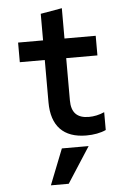

<svg xmlns="http://www.w3.org/2000/svg" viewBox="-63 -756 726 1072"><g transform="rotate(-5 300.0 -220.0)"><path d="M325 -193V-430H500V-540H325V-710L205 -689V-540H65V-430H205V-193C205 -60 272 10 400 10C441 10 480 3 510 -11V-111C481 -98 451 -92 423 -92C357 -92 325 -125 325 -193ZM407 70H257L178 270H278Z"/></g></svg>

Font: CommitMono
Style: 700Regular
Weight: 700
Monospace: yes
Designer: Eigil Nikolajsen
Foundry: Eigil Nikolajsen
Version: Version 1.143